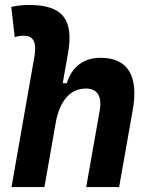

<svg xmlns="http://www.w3.org/2000/svg" viewBox="-20 -763 626 783"><path d="M331.5 0H465.8L521.5 -315.4C545.9 -454.6 500.5 -527.3 390.6 -527.3C319.8 -527.3 272.9 -489.7 252.4 -423.8H235.8L257.3 -545.4C281.7 -683.6 234.9 -742.7 100.1 -742.7C75.2 -742.7 50.3 -740.7 25.9 -734.9L40 -611.8C52.7 -615.7 65.9 -617.2 78.6 -617.2C115.7 -617.2 130.9 -590.8 120.1 -530.8L26.9 0H161.1L209.5 -274.9C231.4 -369.6 278.3 -401.9 330.6 -401.9C376 -401.9 397 -371.1 386.7 -312.5Z"/></svg>

Font: Cascadia Mono PL
Style: Bold Italic
Weight: 700
Italic angle: -10°
Monospace: yes
Designer: Aaron Bell
Foundry: Saja Typeworks
Version: Version 2404.023